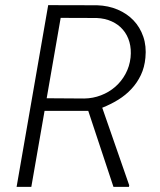

<svg xmlns="http://www.w3.org/2000/svg" viewBox="-20 -731 627 751"><path d="M325.2 -297.4H154.3L102.5 0H44.9L168.5 -710.9L359.9 -710.4Q403.8 -709 440.4 -693.4Q477.1 -677.7 502.4 -651.1Q527.8 -624.5 540.5 -587.4Q553.2 -550.3 548.8 -505.4Q545.4 -467.8 531 -437.5Q516.6 -407.2 494.1 -383.1Q471.7 -358.9 442.4 -340.8Q413.1 -322.8 379.9 -309.6L485.4 -6.3L484.4 0H423.8ZM162.6 -346.7 309.6 -345.7Q343.8 -346.2 375 -358.2Q406.2 -370.1 430.7 -391.4Q455.1 -412.6 470.9 -441.9Q486.8 -471.2 490.7 -505.9Q494.1 -538.6 486.3 -566.4Q478.5 -594.2 460.9 -614.7Q443.4 -635.3 417.2 -647.2Q391.1 -659.2 358.4 -660.6L217.3 -661.1Z"/></svg>

Font: TypoPRO Roboto Mono
Style: Italic
Weight: 300
Designer: Google
Version: Version 2.000986; 2015; ttfautohint (v1.3)